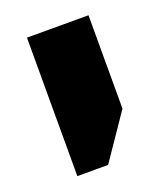

<svg xmlns="http://www.w3.org/2000/svg" viewBox="-85 -669 441 516"><g transform="rotate(-20 135.5 -411.0)"><path d="M50 -213H138L226 -342V-609H50Z"/></g></svg>

Font: Noto Sans Hebrew Condensed Black
Style: Regular
Weight: 900
Width: 3
Designer: Monotype Design Team
Foundry: Monotype Imaging Inc.
Version: Version 2.004